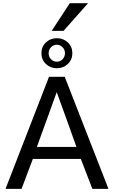

<svg xmlns="http://www.w3.org/2000/svg" viewBox="-20 -1198 723 1218"><path d="M340.8 -765.1Q299.3 -765.1 271 -792.5Q242.7 -819.8 242.7 -860.4Q242.7 -901.4 271 -928.5Q299.3 -955.6 340.8 -955.6Q382.3 -955.6 410.6 -928.5Q439 -901.4 439 -860.4Q439 -819.8 410.6 -792.5Q382.3 -765.1 340.8 -765.1ZM340.3 -806.6Q361.8 -806.6 377 -822.3Q392.1 -837.9 392.1 -860.4Q392.1 -882.8 377 -898.4Q361.8 -914.1 340.3 -914.1Q318.8 -914.1 303.7 -898.4Q288.6 -882.8 288.6 -860.4Q288.6 -837.9 303.7 -822.3Q318.8 -806.6 340.3 -806.6ZM307.6 -1002 422.9 -1177.7H538.6L382.8 -1002ZM213.9 -266.1H464.8Q402.8 -441.4 339.8 -613.3Q276.4 -439 213.9 -266.1ZM15.1 0 291 -710.9H390.6L668 0H565.9L492.7 -189.9H188.5L116.7 0Z"/></svg>

Font: Muli
Style: Regular
Weight: 400
Designer: Vernon Adams
Foundry: newtypography
Version: Version 2; ttfautohint (v1.00rc1.6-4cba) -l 8 -r 50 -G 200 -